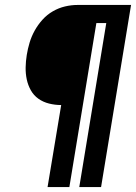

<svg xmlns="http://www.w3.org/2000/svg" viewBox="-20 -755 549 775"><path d="M172 0 227 -331Q202 -331 178 -337Q154 -343 135 -356.5Q116 -370 104.5 -390.5Q93 -411 88 -434.5Q83 -458 83.5 -483Q84 -508 88 -533Q92 -558 99.5 -583Q107 -608 120 -631.5Q133 -655 151.5 -675.5Q170 -696 193.5 -709.5Q217 -723 242.5 -729Q268 -735 293 -735H509L388 0H300L409 -662H369L260 0Z"/></svg>

Font: Iosevka Heavy Oblique
Style: Regular
Weight: 900
Italic angle: -9°
Monospace: yes
Designer: Belleve Invis
Foundry: Belleve Invis
Version: Version 32.5.0; ttfautohint (v1.8.4)